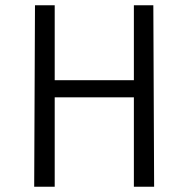

<svg xmlns="http://www.w3.org/2000/svg" viewBox="-20 -710 716 730"><path d="M188 -690V-405H489V-690H563L566 0H489V-340H188V0H110L113 -690Z"/></svg>

Font: Ruluko
Style: Regular
Weight: 400
Designer: Ana Sanfelippo, Angelica Diaz, Meme Hernandez
Foundry: Ana Sanfelippo, Angelica Diaz y Meme Hernandez
Version: Version 1.001